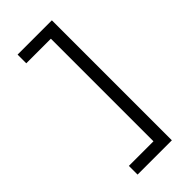

<svg xmlns="http://www.w3.org/2000/svg" viewBox="-297 -887 1093 1093"><g transform="rotate(-45 250.0 -340.0)"><path d="M101 143V73H299V-753H101V-823H377V143Z"/></g></svg>

Font: Iosevka Term
Style: Regular
Weight: 400
Monospace: yes
Designer: Belleve Invis
Foundry: Belleve Invis
Version: Version 30.0.1